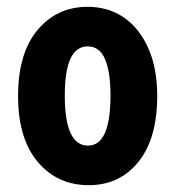

<svg xmlns="http://www.w3.org/2000/svg" viewBox="-20 -532 514 563"><path d="M240 11Q148 11 90.5 -57.5Q33 -126 33 -250Q33 -376 90 -444Q147 -512 237 -512Q298 -512 343.5 -480.5Q389 -449 415 -390.5Q441 -332 441 -250Q441 -126 386 -57.5Q331 11 240 11ZM238 -105Q304 -105 304 -252Q304 -321 288 -358.5Q272 -396 237 -396Q170 -396 170 -252Q170 -105 238 -105Z"/></svg>

Font: Noto Sans Armenian ExtraCondensed
Style: Bold
Weight: 700
Width: 2
Designer: Monotype Design Team
Foundry: Monotype Imaging Inc.
Version: Version 2.008; ttfautohint (v1.8.4.7-5d5b)